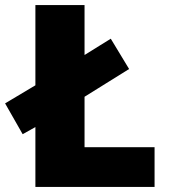

<svg xmlns="http://www.w3.org/2000/svg" viewBox="-35 -734 664 754"><path d="M104 0H572V-156H297V-354L472 -463L400 -582L297 -518V-714H104V-399L-15 -328L54 -207L104 -235Z"/></svg>

Font: Noto Sans Thai Looped Black
Style: Regular
Weight: 900
Designer: Sasikarn Vongin, Ben Mitchell
Foundry: The Fontpad Ltd
Version: Version 1.001